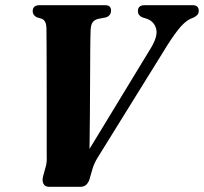

<svg xmlns="http://www.w3.org/2000/svg" viewBox="-20 -720 786 740"><path d="M511.5 -677Q511.5 -700 537 -700H722Q746 -700 746 -678Q746 -669 741 -663.2Q736 -657.5 727.5 -653L714.5 -647.5Q690.5 -636.5 665 -603.5Q639.5 -570.5 610 -521.5L356 -112Q342.5 -90 336 -67.5L326.5 -34.5Q323 -19.5 314.2 -9.8Q305.5 0 289.5 0H168.5Q154 0 147.8 -11.2Q141.5 -22.5 146 -40L158 -84.5Q160.5 -95.5 160.2 -109.8Q160 -124 160 -133.5Q160 -146 160 -179Q160 -212 160 -257.5Q160 -303 160 -354Q160 -405 159.8 -454Q159.5 -503 159.5 -543.2Q159.5 -583.5 159 -607Q159.5 -640 141.5 -647.5L121.5 -653.5Q106 -661.5 106 -677Q106 -700 133 -700H385.5Q408 -700 408 -679.5Q408 -660 388.5 -653L357 -647Q341.5 -642.5 335.2 -631.2Q329 -620 329 -595Q328 -569.5 327.8 -521Q327.5 -472.5 327.2 -410Q327 -347.5 326.5 -279.2Q326 -211 325 -146L561 -534Q589.5 -580.5 581.8 -609.2Q574 -638 545 -648L527.5 -653.5Q511.5 -661 511.5 -677Z"/></svg>

Font: Fraunces 144pt Soft
Style: Bold Italic
Weight: 700
Italic angle: -16°
Version: Version 1.000;[b76b70a41]